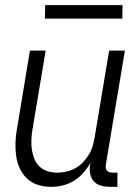

<svg xmlns="http://www.w3.org/2000/svg" viewBox="-20 -716 540 744"><path d="M179 8Q152 8 127.5 0.5Q103 -7 85 -24Q67 -41 56.5 -64Q46 -87 42.5 -112.5Q39 -138 40 -164.5Q41 -191 46 -218L96 -520H157L105 -209Q102 -189 101.5 -170Q101 -151 104 -133Q107 -115 114 -98.5Q121 -82 134 -70Q147 -58 164.5 -52.5Q182 -47 202 -47Q219 -47 237 -51Q255 -55 271.5 -64Q288 -73 301 -86.5Q314 -100 324 -116.5Q334 -133 339 -150Q344 -167 347 -185L403 -520H464L390 -77Q389 -71 390 -65Q391 -59 394.5 -55Q398 -51 403.5 -49Q409 -47 415 -47H435V8H406Q388 8 371.5 3.5Q355 -1 344 -13Q333 -25 329.5 -42Q326 -59 329 -77L331 -85Q319 -65 303 -46.5Q287 -28 266.5 -15.5Q246 -3 223.5 2.5Q201 8 179 8ZM154 -644 155 -696H455L454 -644Z"/></svg>

Font: Iosevka Term Curly Light
Style: Italic
Weight: 300
Italic angle: -9°
Designer: Belleve Invis
Foundry: Belleve Invis
Version: Version 32.3.0